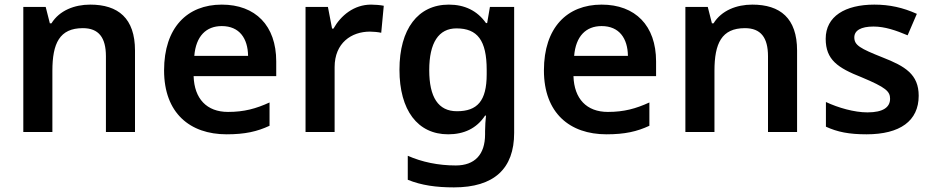

<svg xmlns="http://www.w3.org/2000/svg" viewBox="-20 -572 4041 832"><path d="M371 -552C303 -552 238 -527 203 -471H196L178 -542H81V0H207V-265C207 -384 238 -450 339 -450C408 -450 439 -409 439 -328V0H565V-353C565 -493 492 -552 371 -552Z M941 -552C791 -552 691 -452 691 -267C691 -82 803 10 962 10C1042 10 1094 -2 1148 -27V-128C1089 -101 1038 -87 968 -87C876 -87 822 -144 819 -242H1177V-306C1177 -461 1087 -552 941 -552ZM941 -459C1018 -459 1054 -405 1055 -330H822C829 -415 873 -459 941 -459Z M1588 -552C1514 -552 1457 -505 1425 -448H1419L1401 -542H1304V0H1430V-281C1430 -386 1503 -435 1583 -435C1597 -435 1619 -433 1632 -430L1643 -547C1629 -550 1605 -552 1588 -552Z M1925 -552C1791 -552 1711 -446 1711 -270C1711 -94 1790 10 1922 10C1990 10 2045 -15 2082 -71H2086C2084 -55 2082 -24 2082 -4V10C2082 98 2037 145 1955 145C1879 145 1808 130 1747 103V207C1806 231 1870 240 1947 240C2121 240 2208 159 2208 4V-542H2103L2091 -472H2086C2048 -526 1993 -552 1925 -552ZM1958 -449C2049 -449 2089 -397 2089 -269V-250C2089 -134 2048 -90 1960 -90C1879 -90 1840 -151 1840 -268C1840 -387 1881 -449 1958 -449Z M2587 -552C2437 -552 2337 -452 2337 -267C2337 -82 2449 10 2608 10C2688 10 2740 -2 2794 -27V-128C2735 -101 2684 -87 2614 -87C2522 -87 2468 -144 2465 -242H2823V-306C2823 -461 2733 -552 2587 -552ZM2587 -459C2664 -459 2700 -405 2701 -330H2468C2475 -415 2519 -459 2587 -459Z M3240 -552C3172 -552 3107 -527 3072 -471H3065L3047 -542H2950V0H3076V-265C3076 -384 3107 -450 3208 -450C3277 -450 3308 -409 3308 -328V0H3434V-353C3434 -493 3361 -552 3240 -552Z M3961 -157C3961 -250 3902 -285 3805 -323C3707 -362 3682 -376 3682 -410C3682 -440 3711 -457 3765 -457C3815 -457 3863 -440 3913 -419L3953 -512C3893 -539 3835 -552 3769 -552C3642 -552 3558 -501 3558 -404C3558 -313 3610 -278 3714 -237C3819 -193 3837 -176 3837 -144C3837 -108 3808 -85 3739 -85C3682 -85 3612 -105 3559 -130V-23C3609 0 3659 10 3735 10C3880 10 3961 -48 3961 -157Z"/></svg>

Font: Noto Sans Bamum SemiBold
Style: Regular
Weight: 600
Designer: Monotype Design Team
Foundry: Monotype Imaging Inc.
Version: Version 2.002